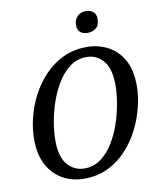

<svg xmlns="http://www.w3.org/2000/svg" viewBox="-99 -1004 904 1093"><g transform="rotate(-10 352.5 -458.0)"><path d="M300 11Q231 11 175.5 -20Q120 -51 88 -111Q56 -171 56 -259Q56 -317 71.5 -381.5Q87 -446 118.5 -507Q150 -568 196.5 -617Q243 -666 304.5 -695.5Q366 -725 443 -725Q507 -725 562.5 -696.5Q618 -668 651.5 -609Q685 -550 685 -457Q685 -402 669.5 -338Q654 -274 623.5 -212.5Q593 -151 547 -100.5Q501 -50 439.5 -19.5Q378 11 300 11ZM311 -46Q363 -46 404 -75.5Q445 -105 475.5 -153.5Q506 -202 526 -260Q546 -318 556 -376.5Q566 -435 566 -483Q566 -579 527.5 -624Q489 -669 430 -669Q378 -669 337 -639.5Q296 -610 265.5 -561.5Q235 -513 214.5 -455Q194 -397 184 -338.5Q174 -280 174 -232Q174 -135 213.5 -90.5Q253 -46 311 -46ZM463 -803Q437 -803 420.5 -816Q404 -829 404 -856Q404 -890 423.5 -908.5Q443 -927 472 -927Q497 -927 514 -914Q531 -901 531 -873Q531 -834 509.5 -818.5Q488 -803 463 -803Z"/></g></svg>

Font: Noto Serif SemiCondensed Medium
Style: Italic
Weight: 500
Width: 4
Italic angle: -12°
Designer: Monotype Design Team
Foundry: Monotype Imaging Inc.
Version: Version 2.013